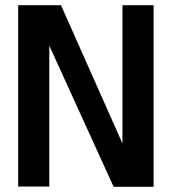

<svg xmlns="http://www.w3.org/2000/svg" viewBox="-20 -720 662 740"><path d="M572 0H418L170 -544V-1H50V-700H215L452 -167V-700H572Z"/></svg>

Font: Kulim Park
Style: Bold
Weight: 700
Designer: Noponies / Dale Sattler
Foundry: Noponies
Version: Version 1.000; ttfautohint (v1.8.3)